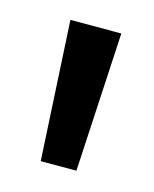

<svg xmlns="http://www.w3.org/2000/svg" viewBox="-53 -741 255 317"><g transform="rotate(15 74.5 -582.0)"><path d="M44 -463 31 -701H118L105 -463Z"/></g></svg>

Font: Bricolage Grotesque 10pt
Style: Regular
Weight: 400
Designer: Mathieu Triay
Foundry: Atelier Triay
Version: Version 1.000; ttfautohint (v1.8.4.7-5d5b);gftools[0.9.32]